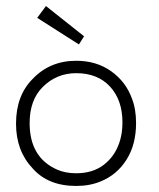

<svg xmlns="http://www.w3.org/2000/svg" viewBox="-20 -607 527 635"><path d="M258 -487 241 -460 103 -548 132 -587ZM232 -406Q299 -406 347.5 -371.5Q396 -337 416 -282Q430 -247 430 -200Q430 -129 398.5 -79Q367 -29 313 -7Q277 8 232 8Q139 8 88 -50Q33 -108 33 -198Q33 -291 88 -346Q145 -406 232 -406ZM232 -365Q167 -365 121 -319Q78 -276 78 -200Q78 -86 169 -46Q196 -34 232 -34Q286 -34 322 -61Q358 -88 374 -133Q385 -164 385 -202Q385 -276 344 -320.5Q303 -365 232 -365Z"/></svg>

Font: Bhavuka
Style: Regular
Weight: 400
Version: 2.94.0; ttfautohint (v1.2) -l 7 -r 28 -G 50 -x 13 -D deva -f